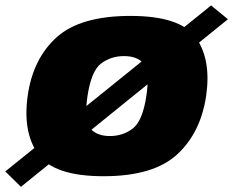

<svg xmlns="http://www.w3.org/2000/svg" viewBox="-83 -660 880 724"><path d="M-63 -13.5 -4 44.5 776.5 -587.5 713 -639.5ZM307.5 4.5Q495.5 4.5 584.8 -77.5Q674 -159.5 694.5 -299.5Q714 -436.5 655.5 -518.2Q597 -600 409 -600Q220.5 -600 131 -519.8Q41.5 -439.5 21.5 -299.5Q2 -162.5 60.5 -79Q119 4.5 307.5 4.5ZM331.5 -147Q283 -147 258 -174.8Q233 -202.5 247 -298.5Q261.5 -393.5 298.8 -421Q336 -448.5 384.5 -448.5Q433.5 -448.5 458.2 -421.2Q483 -394 469 -298.5Q454.5 -203 417.2 -175Q380 -147 331.5 -147Z"/></svg>

Font: Anybody Black
Style: Italic
Weight: 900
Italic angle: -10°
Designer: Tyler Finck
Foundry: Etcetera Type Company
Version: Version 1.113;gftools[0.9.25]